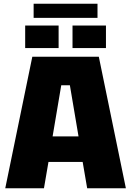

<svg xmlns="http://www.w3.org/2000/svg" viewBox="-20 -1002 698 1022"><path d="M8 0 152 -700H506L650 0H444L420 -140H238L214 0ZM260 -276H398L352 -548H306ZM114 -746V-866H292V-746ZM366 -746V-866H544V-746ZM159 -907V-982H499V-907Z"/></svg>

Font: Tektur ExtraBold
Style: Regular
Weight: 800
Designer: Adam Jagosz
Foundry: Adam Jagosz
Version: Version 1.005;gftools[0.9.30]